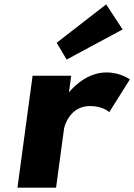

<svg xmlns="http://www.w3.org/2000/svg" viewBox="-20 -860 615 880"><path d="M239.8 -664 285.4 -587 542 -725 466.6 -840ZM237 0H60L129.4 -513H306.4L296.4 -439H298.4C298.4 -439 366.4 -528 467.4 -528C533.4 -528 575.1 -496 575.1 -496L480.8 -346C480.8 -346 451.6 -374 392.6 -374C300.6 -374 275.3 -283 273.5 -270Z"/></svg>

Font: Hussar Techniczny
Style: Bold 
Weight: 700
Foundry: Cannot Into Space Fonts
Version: Version 0.77